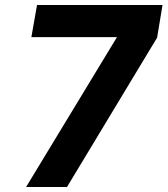

<svg xmlns="http://www.w3.org/2000/svg" viewBox="-20 -745 668 765"><path d="M446 -597H105L127.5 -725H627.5L606 -595L247 0H84Z"/></svg>

Font: JuliaMono Black
Style: Italic
Weight: 900
Italic angle: -9°
Monospace: yes
Designer: cormullion
Foundry: corm
Version: Version 0.057; ttfautohint (v1.8.4)